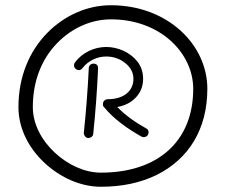

<svg xmlns="http://www.w3.org/2000/svg" viewBox="-20 -712 867 737"><path d="M271.5 -446.8C274.9 -444.3 278.3 -442.9 282.2 -442.9C284.2 -442.9 291 -442.4 296.9 -450.7C317.9 -478.5 352.5 -495.1 387.7 -495.1C415 -495.1 439.5 -486.8 460.4 -470.2C481.4 -453.6 492.2 -433.1 492.2 -409.2C492.2 -364.7 457.5 -331.1 393.1 -331.1C382.8 -331.1 375 -322.3 375 -313V-311.5C375 -306.6 376.5 -303.2 378.9 -301.3C417.5 -253.9 472.2 -216.3 523.4 -187.5C525.9 -186 528.8 -185.5 531.7 -185.5C535.2 -185.5 543.5 -186.5 547.9 -194.8C549.3 -197.8 550.3 -200.7 550.3 -203.6C550.3 -207 550.3 -214.8 541 -219.2C501.5 -241.2 461.4 -268.6 430.2 -301.3C460 -306.6 483.9 -318.8 502 -338.4C520 -357.9 529.3 -381.3 529.3 -409.2C529.3 -434.1 522.5 -456.1 508.3 -474.6C480 -511.2 433.1 -531.7 387.7 -531.7C341.3 -531.7 295.4 -509.8 267.6 -472.2C265.1 -468.8 264.2 -465.3 264.2 -461.4C264.2 -459.5 263.7 -452.6 271.5 -446.8ZM339.4 -467.8C329.6 -467.8 320.8 -460.9 320.8 -450.7C316.9 -368.2 310.1 -281.7 301.8 -202.1V-200.7C301.8 -192.4 308.1 -183.6 317.9 -182.1H319.3C327.6 -182.1 337.4 -188.5 337.9 -198.2C346.2 -277.8 353 -366.2 356.4 -448.7V-450.7C356.4 -461.4 350.6 -467.3 339.4 -467.8ZM50.8 -300.8C50.8 -218.8 90.3 -143.1 151.4 -86.4C212.4 -29.8 290.5 4.9 367.2 4.9C448.2 4.9 519.5 -10.3 581.1 -40.5C703.6 -101.1 775.9 -215.3 775.9 -371.1C775.9 -541 623 -691.9 405.8 -691.9C315.9 -691.9 228.5 -653.8 161.1 -585.4C93.8 -516.6 50.8 -419.4 50.8 -300.8ZM106 -300.8C106 -404.8 142.6 -488.8 200.2 -547.4C257.8 -606 331.5 -637.7 405.8 -637.7C597.7 -637.7 721.7 -506.3 721.7 -371.1C721.7 -170.4 586.9 -49.3 367.2 -49.3C305.2 -49.3 240.7 -79.1 189.9 -126.5C139.2 -173.8 106 -236.3 106 -300.8Z"/></svg>

Font: Mikhak Light
Style: Regular
Weight: 300
Designer: Amin Abedi
Version: Version 3.2